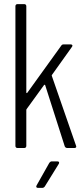

<svg xmlns="http://www.w3.org/2000/svg" viewBox="-20 -720 403 934"><path d="M65 0H98C104 0 108 -4 108 -10V-185C108 -187 109 -189 110 -190L194 -306C196 -308 199 -309 200 -305L295 -8C297 -3 302 0 307 0H342C348 0 351 -3 351 -7C351 -8 350 -10 350 -11L232 -351C231 -353 232 -355 233 -356L330 -492C335 -498 332 -504 324 -504H290C285 -504 281 -503 278 -498L113 -269C111 -266 108 -267 108 -270V-690C108 -696 104 -700 98 -700H65C59 -700 55 -696 55 -690V-10C55 -4 59 0 65 0ZM165 194H186C191 194 195 191 198 187L266 77C270 70 267 65 259 65H232C227 65 223 68 220 72L158 182C154 189 157 194 165 194Z"/></svg>

Font: Barlow Condensed Light
Style: Regular
Weight: 300
Width: 3
Designer: Jeremy Tribby
Foundry: Tribby Type
Version: Version 1.422;hotconv 1.0.109;makeotfexe 2.5.65596